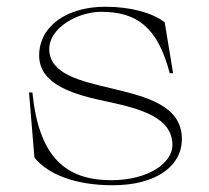

<svg xmlns="http://www.w3.org/2000/svg" viewBox="-20 -535 620 569"><path d="M314 14C443 14 519 -43 519 -123C519 -222 415 -248 311 -273C217 -295 126 -316 126 -390C126 -453 211 -500 280 -500C384 -500 447 -456 483 -318H493L468 -469C430 -498 366 -515 292 -515C180 -515 96 -459 96 -370C97 -283 200 -254 302 -233C399 -212 491 -186 491 -105C491 -53 421 -1 310 -1C174 -1 95 -70 76 -261H66L82 -68C123 -17 206 14 314 14Z"/></svg>

Font: Sprat Thin
Style: Regular
Weight: 100
Designer: Ethan Nakache
Foundry: Collletttivo
Version: Version 2.000;Glyphs 3.2 (3217)